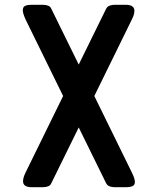

<svg xmlns="http://www.w3.org/2000/svg" viewBox="-20 -780 640 800"><path d="M194 -17Q190 -7 180 -3.5Q170 0 159 0H112Q76 0 76 -25Q76 -40 87 -62L243 -380L87 -698Q75 -724 75 -737Q75 -751 84.5 -755.5Q94 -760 112 -760H159Q170 -760 180 -756.5Q190 -753 194 -743L308 -511L422 -743Q427 -753 437 -756.5Q447 -760 457 -760H504Q540 -760 540 -735Q540 -719 529 -698L373 -380L529 -62Q542 -36 542 -22Q542 -9 532 -4.5Q522 0 504 0H457Q447 0 437 -3.5Q427 -7 422 -17L308 -249Z"/></svg>

Font: Yusei Magic
Style: Regular
Weight: 400
Designer: Tanukizamurai
Foundry: Yusei Magic Project
Version: Version 1.200